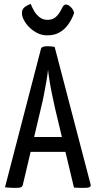

<svg xmlns="http://www.w3.org/2000/svg" viewBox="-20 -933 477 955"><path d="M55.7 1.6Q48.3 1.6 33.9 1Q19.5 0.4 4.8 -1.3L183.4 -688.8Q186 -703.1 214.4 -703.1Q224.5 -703.1 234.7 -702.2Q245 -701.4 251.8 -699.8L430.8 -15.2Q432.8 -6.6 426.3 -2.5Q419.8 1.6 395.6 1.6Q387.4 1.6 375.5 1.3Q363.6 1 347.9 0L253.8 -394.2Q246.3 -427.9 239 -462.9Q231.7 -498 226.5 -530.6Q221.2 -563.1 218.9 -586.7Q216.6 -563.1 211.1 -530.6Q205.5 -498 198.7 -462.9Q192 -427.9 183.5 -394.2L93.7 -14.4Q92.1 -6.2 85.8 -2.3Q79.5 1.6 55.7 1.6ZM107.5 -177.7V-251.5H346.6V-177.7ZM214.8 -757.2Q189 -757.2 166.5 -768.2Q144.1 -779.3 126.5 -796.6Q108.9 -813.8 99 -832.9Q89.1 -852 89.1 -868.1Q89.1 -884.5 99.3 -894.6Q109.5 -904.7 132.7 -913.5Q138.7 -898.1 149.1 -879.6Q159.4 -861.1 176.3 -847.7Q193.2 -834.3 215.8 -834.3Q238.6 -834.3 252.7 -844.7Q266.8 -855.1 276.1 -870.5Q285.5 -885.8 292.5 -900.2Q300.6 -913.1 312.6 -909.9Q324.6 -906.6 335.4 -894.4Q346.2 -882.2 348.5 -868.4Q338.7 -839.3 321.1 -813.8Q303.6 -788.3 277.7 -772.7Q251.8 -757.2 214.8 -757.2Z"/></svg>

Font: Yanone Kaffeesatz ExtraLight
Style: Regular
Weight: 200
Designer: Yanone (Cyrillic: Daniel Pouzeot, Huerta Tipografica, and Cyreal)
Foundry: Yanone
Version: Version 2.003